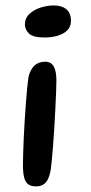

<svg xmlns="http://www.w3.org/2000/svg" viewBox="-20 -654 324 686"><path d="M108.5 12Q91.5 12 81 4.5Q70.5 -3 66.2 -20Q62 -37 62 -64Q62 -81.5 62.8 -107.5Q63.5 -133.5 65 -164.5Q66.5 -195.5 68.5 -227.8Q70.5 -260 72.8 -289.8Q75 -319.5 77.5 -343.2Q80 -367 82 -380.5Q89.5 -408 104.2 -420.8Q119 -433.5 141.5 -433.5Q162.5 -433.5 172 -416.8Q181.5 -400 181.5 -367Q181.5 -353 180.5 -326.2Q179.5 -299.5 177.8 -265.8Q176 -232 174 -196.2Q172 -160.5 169.2 -127.8Q166.5 -95 164 -70Q161.5 -45 158.5 -34Q151.5 -7.5 139.2 2.2Q127 12 108.5 12ZM139.5 -520Q97.5 -520 83.2 -534.5Q69 -549 69 -566.5Q69 -589 85.2 -604.2Q101.5 -619.5 125.2 -627Q149 -634.5 172 -634.5Q189.5 -634.5 203.5 -629Q217.5 -623.5 225.5 -611.5Q233.5 -599.5 233.5 -580Q233.5 -559 220.8 -546Q208 -533 186.5 -526.5Q165 -520 139.5 -520Z"/></svg>

Font: Gluten Thin Light
Style: Regular
Weight: 300
Version: Version 1.300